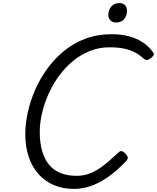

<svg xmlns="http://www.w3.org/2000/svg" viewBox="-20 -1207 1018 1246"><path d="M462 19Q389 19 330.5 -5.5Q272 -30 230.5 -76.5Q189 -123 166.5 -188.5Q144 -254 144 -336Q144 -403 160 -476.5Q176 -550 207.5 -622.5Q239 -695 286 -760Q333 -825 395 -876Q457 -927 534.5 -956Q612 -985 705 -985Q766 -985 817 -971.5Q868 -958 907.5 -931.5Q947 -905 973 -868Q981 -857 976.5 -848.5Q972 -840 958 -829Q945 -819 935 -817.5Q925 -816 911 -828Q886 -851 854.5 -867.5Q823 -884 783 -892Q743 -900 690 -900Q623 -900 563 -876Q503 -852 453 -810.5Q403 -769 363 -714.5Q323 -660 295.5 -598.5Q268 -537 253 -473.5Q238 -410 238 -351Q238 -282 253 -228.5Q268 -175 297.5 -139Q327 -103 372 -84.5Q417 -66 477 -66Q516 -66 550 -77Q584 -88 616 -108Q648 -128 680.5 -156Q713 -184 749 -218Q761 -229 772.5 -225.5Q784 -222 794 -210Q808 -195 809 -184.5Q810 -174 799 -162Q733 -93 674 -53.5Q615 -14 562.5 2.5Q510 19 462 19ZM732 -1061Q711 -1061 697 -1074Q683 -1087 683 -1113Q683 -1139 701 -1163Q719 -1187 756 -1187Q776 -1187 790 -1174.5Q804 -1162 804 -1136Q804 -1108 787 -1084.5Q770 -1061 732 -1061Z"/></svg>

Font: Playwrite NO
Style: Regular
Weight: 400
Designer: Veronika Burian, José Scaglione
Foundry: TypeTogether
Version: Version 1.002